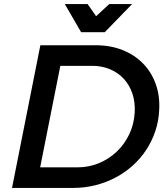

<svg xmlns="http://www.w3.org/2000/svg" viewBox="-20 -922 815 942"><path d="M449 -700Q522.5 -700 581.8 -676.2Q641 -652.5 682.2 -610Q723.5 -567.5 744.2 -509.2Q765 -451 761 -382Q758.5 -327.5 741.8 -278Q725 -228.5 697 -186Q669 -143.5 630.8 -109.2Q592.5 -75 546.5 -50.8Q500.5 -26.5 448 -13.2Q395.5 0 339 0H39L178 -700ZM276 -599 177 -101H361Q415.5 -101 464.8 -121.2Q514 -141.5 552.2 -177.5Q590.5 -213.5 614.2 -263.2Q638 -313 641 -372Q643.5 -422 629.2 -463.8Q615 -505.5 587.2 -535.5Q559.5 -565.5 519.8 -582.2Q480 -599 432 -599ZM494 -764H378L298 -902H410L451.5 -842.5L516 -902H628Z"/></svg>

Font: Argentum Sans
Style: Italic
Weight: 400
Italic angle: -11.3099°
Designer: Julieta Ulanovsky, Owen Earl, Rasmus Andersson, Cristiano Sobral
Foundry: The Argentum Sans Project Authors
Version: Version 3.131; ttfautohint (v1.8.4.7-5d5b-dirty)